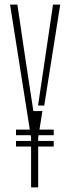

<svg xmlns="http://www.w3.org/2000/svg" viewBox="-20 -820 308 840"><path d="M50 -179V-203.5H215V-179ZM50 -228.5V-253H215V-228.5ZM116 0V-216.5V-217.5L24 -800H56L91.5 -560L126 -334H165.5L147 -217.5V-216.5V0ZM146.5 -358.5 176.5 -560 212 -800H243.5L173.5 -358Z"/></svg>

Font: Big Shoulders Stencil Display ExtraLight
Style: Regular
Weight: 250
Designer: Patric King
Foundry: XO Type Co
Version: Version 2.001